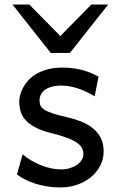

<svg xmlns="http://www.w3.org/2000/svg" viewBox="-20 -801 511 833"><path d="M390.6 -383.3Q378.4 -390.6 362.8 -398.7Q347.2 -406.7 328.9 -413.6Q310.5 -420.4 289.8 -425Q269 -429.7 246.6 -429.7Q219.7 -429.7 201.4 -423.8Q183.1 -418 172.1 -408.9Q161.1 -399.9 156.2 -388.4Q151.4 -377 151.4 -366.2Q151.4 -353.5 155.3 -343.8Q159.2 -334 171.6 -325.7Q184.1 -317.4 207 -309.6Q230 -301.8 268.6 -293Q301.8 -285.6 331.1 -274.2Q360.4 -262.7 382.3 -245.1Q404.3 -227.5 417 -202.9Q429.7 -178.2 429.7 -144Q429.7 -110.8 415 -82.5Q400.4 -54.2 375 -33Q349.6 -11.7 315.4 0.2Q281.2 12.2 241.7 12.2Q211.9 12.2 184.3 7.8Q156.7 3.4 132.6 -4.4Q108.4 -12.2 88.4 -22.5Q68.4 -32.7 53.7 -43.9L78.1 -131.8Q94.7 -117.2 115.5 -105Q136.2 -92.8 158.2 -84Q180.2 -75.2 202.4 -70.6Q224.6 -65.9 244.1 -65.9Q265.6 -65.9 283.4 -71.5Q301.3 -77.1 314.2 -86.2Q327.1 -95.2 334.5 -107.2Q341.8 -119.1 341.8 -131.8Q341.8 -145.5 336.2 -157.5Q330.6 -169.4 315.7 -180.4Q300.8 -191.4 274.7 -201.7Q248.5 -211.9 207.5 -222.2Q163.1 -232.9 135 -247.6Q106.9 -262.2 91.1 -279.8Q75.2 -297.4 69.3 -317.9Q63.5 -338.4 63.5 -361.3Q63.5 -372.6 67.1 -387.7Q70.8 -402.8 79.3 -419.2Q87.9 -435.5 101.8 -451.4Q115.7 -467.3 136.7 -479.7Q157.7 -492.2 186 -500Q214.4 -507.8 251.5 -507.8Q277.8 -507.8 301 -504.4Q324.2 -501 343.5 -495.4Q362.8 -489.7 378.9 -482.7Q395 -475.6 407.7 -468.8ZM107.4 -781.2 241.7 -644.5 376 -781.2H449.2L283.2 -571.3H200.2L34.2 -781.2Z"/></svg>

Font: Andika APac
Style: Regular
Weight: 400
Designer: Victor Gaultney, Annie Olsen, Julie Remington, Don Collingsworth, Eric Hays, Becca Hirsbrunner
Foundry: SIL International
Version: Version 5.000